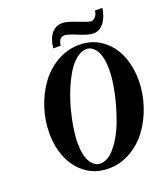

<svg xmlns="http://www.w3.org/2000/svg" viewBox="-150 -928 918 1047"><g transform="rotate(-20 309.0 -404.5)"><path d="M473.6 -707.5Q446.3 -707.5 392.6 -730Q338.9 -752.4 319.8 -752.4Q288.1 -752.4 282.7 -706.1H239.3Q245.6 -761.7 269.5 -790.5Q293.5 -819.3 333.5 -819.3Q357.4 -819.3 414.6 -796.9Q471.7 -774.4 485.8 -774.4Q499 -774.4 511 -789.1Q522.9 -803.7 523.4 -822.3H566.9Q558.6 -768.6 533.9 -738Q509.3 -707.5 473.6 -707.5ZM301.3 13.2Q226.6 13.2 171.1 -27.1Q115.7 -67.4 88.4 -132.8Q61 -198.2 61 -278.3Q61 -353 84.7 -424.8Q108.4 -496.6 149.2 -552.2Q189.9 -607.9 249.8 -642.1Q309.6 -676.3 377.4 -676.3Q452.1 -676.3 507.6 -636Q563 -595.7 590.3 -530.3Q617.7 -464.8 617.7 -384.8Q617.7 -310.1 594 -238.3Q570.3 -166.5 529.5 -110.8Q488.8 -55.2 429 -21Q369.1 13.2 301.3 13.2ZM266.6 -27.8Q311.5 -27.8 354 -79.3Q396.5 -130.9 424.6 -205.1Q452.6 -279.3 469.7 -357.4Q486.8 -435.5 486.8 -492.7Q486.8 -567.9 463.6 -604.5Q440.4 -641.1 407.7 -641.1Q377.4 -641.1 347.7 -616.9Q317.9 -592.8 294.2 -553.5Q270.5 -514.2 250.2 -464.4Q230 -414.6 216.3 -362.8Q202.6 -311 195.1 -262.5Q187.5 -213.9 187.5 -176.8Q187.5 -100.6 210.9 -64.2Q234.4 -27.8 266.6 -27.8Z"/></g></svg>

Font: Elstob Grade
Style: Italic
Weight: 400
Italic angle: -20°
Designer: Peter S. Baker
Version: Version 1.015